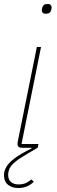

<svg xmlns="http://www.w3.org/2000/svg" viewBox="-30 -742 285 964"><path d="M163 -19 159 0Q108 29 75 50Q42 71 26.5 90.5Q11 110 11 136Q11 160 25.5 172Q40 184 62 184Q86 184 102 176Q118 168 127 159L140 170Q128 183 108 192.5Q88 202 62 202Q31 202 10.5 186Q-10 170 -10 136Q-10 118 1 97.5Q12 77 42.5 53.5Q73 30 129 3L128 0H81Q70 0 64 -4.5Q58 -9 58 -19Q58 -24 58.5 -27.5Q59 -31 60 -35L155 -506H176L78 -19ZM200 -673Q189 -673 184.5 -678Q180 -683 180 -689Q180 -692 180.5 -695.5Q181 -699 182 -703Q184 -712 190 -717Q196 -722 209 -722Q220 -722 224.5 -717Q229 -712 229 -706Q229 -703 228.5 -700Q228 -697 227 -692Q225 -683 219 -678Q213 -673 200 -673Z"/></svg>

Font: IBM Plex Sans Thin
Style: Italic
Weight: 250
Italic angle: -11.31°
Designer: Mike Abbink, Paul van der Laan, Pieter van Rosmalen
Foundry: Bold Monday
Version: Version 3.201